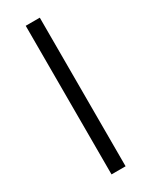

<svg xmlns="http://www.w3.org/2000/svg" viewBox="-192 -771 641 814"><g transform="rotate(-30 128.5 -364.0)"><path d="M163.1 -727.5V0H94.2V-727.5Z"/></g></svg>

Font: Inter 16pt Light
Style: Regular
Weight: 300
Version: Version 4.001;git-66647c0bb